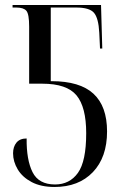

<svg xmlns="http://www.w3.org/2000/svg" viewBox="-20 -734 491 764"><path d="M197 10Q143 10 106 -9.5Q69 -29 50.5 -60Q32 -91 32 -124Q32 -150 45.5 -166.5Q59 -183 86 -183Q85 -98 109.5 -49Q134 0 199 0Q257 0 290 -46Q323 -92 323 -204Q323 -308 284.5 -354.5Q246 -401 148 -401H96V-628Q96 -678 85 -691Q74 -704 45 -704H30V-714H382L387 -541H378L375 -604Q372 -662 354 -683Q336 -704 284 -704H182V-411H185Q298 -411 352 -361Q406 -311 406 -211Q406 -108 349.5 -49Q293 10 197 10Z"/></svg>

Font: Noto Serif Display ExtraCondensed
Style: Regular
Weight: 400
Width: 2
Designer: Monotype Design Team
Foundry: Monotype Imaging Inc.
Version: Version 2.009